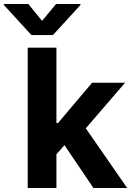

<svg xmlns="http://www.w3.org/2000/svg" viewBox="-83 -947 661 967"><path d="M56.6 -707H201.2V-327.1H209L380.9 -530.3H546.9L349.1 -300.8L557.6 0H387.7L241.7 -215.8L201.2 -169.9V0H56.6ZM128.9 -841.8 199.2 -926.8H322.3V-921.9L183.6 -770.5H75.2L-63.5 -921.9V-926.8H59.6Z"/></svg>

Font: Pretendard GOV
Style: Bold
Weight: 700
Designer: Base glyphs from Inter by Rasmus Andersson; Hangeul glyphs from Noto Sans CJK(Source Han Sans) by Jang Soo-young and Kan
Foundry: Kil Hyung-jin
Version: Version 1.309